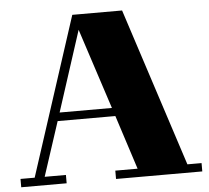

<svg xmlns="http://www.w3.org/2000/svg" viewBox="-55 -859 999 918"><g transform="rotate(-5 444.5 -400.0)"><path d="M879 -40V0H465V-40H572L488 -300H211L126 -40H228V0H10V-40H78L325 -800H564L811 -40ZM475 -340 349 -726 224 -340Z"/></g></svg>

Font: Kumar One
Style: Regular
Weight: 400
Designer: Parimal Parmar
Foundry: Indian Type Foundry
Version: Version 1.001;PS 1.001;hotconv 1.0.88;makeotf.lib2.5.647800